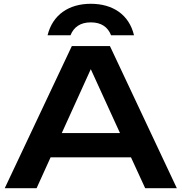

<svg xmlns="http://www.w3.org/2000/svg" viewBox="-20 -993 958 1013"><path d="M359 -750 5 0H173L247 -163H671L746 0H913L560 -750ZM306 -291 459 -628 613 -291ZM687 -807C661 -916 575 -973 459 -973C344 -973 258 -916 231 -807H352C369 -850 404 -875 459 -875C515 -875 549 -850 566 -807Z"/></svg>

Font: Bounded Med
Style: Regular
Weight: 500
Designer: Vlad Churkin
Version: Version 3.0